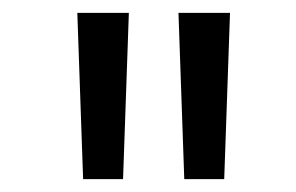

<svg xmlns="http://www.w3.org/2000/svg" viewBox="-20 -749 460 298"><path d="M100 -729H180L171 -471H109ZM257 -729H337L328 -471H266Z"/></svg>

Font: Noto Sans Oriya ExtCond
Style: Regular
Weight: 400
Width: 2
Designer: Amélie Bonet and Sol Matas
Foundry: Google LLC
Version: Version 2.006; ttfautohint (v1.8.4.7-5d5b)